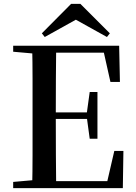

<svg xmlns="http://www.w3.org/2000/svg" viewBox="-20 -971 700 991"><path d="M395 -951 547 -799 532 -780 336 -889H407L211 -780L196 -799L347 -951ZM48 0V-32L195 -45H208V0ZM146 0Q148 -85 148 -170.5Q148 -256 148 -342V-393Q148 -479 148 -564.5Q148 -650 146 -735H270Q269 -651 268.5 -564Q268 -477 268 -384V-359Q268 -261 268.5 -173.5Q269 -86 270 0ZM208 0V-36H587L527 -6L570 -192H617L614 0ZM208 -357V-391H452V-357ZM443 -255 428 -366V-387L443 -496H483V-255ZM48 -704V-735H208V-691H195ZM550 -548 509 -731 568 -699H208V-735H595L599 -548Z"/></svg>

Font: Noto Serif JP ExtraLight SemiBold
Style: Regular
Weight: 600
Version: Version 2.003-H1;hotconv 1.1.1;makeotfexe 2.6.0